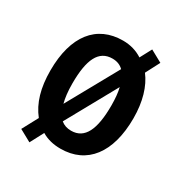

<svg xmlns="http://www.w3.org/2000/svg" viewBox="-153 -697 819 865"><g transform="rotate(30 257.0 -264.5)"><path d="M473 -273C473 -359 452 -429 415 -477L453 -550L391 -584L359 -524C330 -543 296 -553 258 -553C121 -553 41 -453 41 -273C41 -183 61 -114 103 -61L59 21L121 55L158 -15C186 2 219 10 256 10C393 10 473 -93 473 -273ZM156 -272C156 -396 186 -459 257 -459C280 -459 299 -452 314 -437L167 -172C160 -198 156 -231 156 -272ZM358 -273C358 -149 328 -84 257 -84C236 -84 218 -90 204 -102L349 -364C355 -340 358 -309 358 -273Z"/></g></svg>

Font: Noto Sans Thai Cond SemBd
Style: Regular
Weight: 600
Width: 3
Designer: Monotype Design Team
Foundry: Monotype Imaging Inc.
Version: Version 2.002